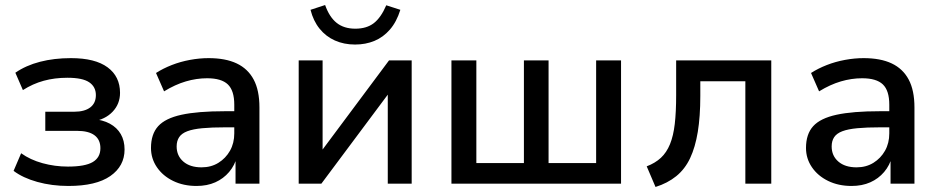

<svg xmlns="http://www.w3.org/2000/svg" viewBox="-20 -730 3731 763"><path d="M252 9Q186 9 128.5 -7Q71 -23 34 -51L64 -121Q100 -95 149 -81.5Q198 -68 250 -68Q318 -68 348.5 -86Q379 -104 379 -141Q379 -175 355.5 -192.5Q332 -210 286 -210H160V-286H275Q316 -286 338.5 -303Q361 -320 361 -352Q361 -385 334.5 -403Q308 -421 248 -421Q197 -421 153.5 -409Q110 -397 71 -372L41 -441Q83 -470 139 -484.5Q195 -499 262 -499Q358 -499 407.5 -462.5Q457 -426 457 -361Q457 -317 427.5 -286Q398 -255 348 -247V-257Q388 -254 416.5 -238.5Q445 -223 460 -197Q475 -171 475 -136Q475 -70 418.5 -30.5Q362 9 252 9Z M761 9Q709 9 668 -11Q627 -31 603.5 -65.5Q580 -100 580 -142Q580 -197 608.5 -228.5Q637 -260 701.5 -274Q766 -288 873 -288H926V-224H875Q821 -224 784 -220.5Q747 -217 724.5 -208.5Q702 -200 692 -185Q682 -170 682 -148Q682 -111 708.5 -88Q735 -65 781 -65Q819 -65 848 -83Q877 -101 894 -131Q911 -161 911 -200V-314Q911 -370 885.5 -394.5Q860 -419 803 -419Q761 -419 718.5 -406.5Q676 -394 632 -367L600 -440Q628 -458 662.5 -471.5Q697 -485 735 -492Q773 -499 809 -499Q876 -499 920.5 -478Q965 -457 988 -414Q1011 -371 1011 -303V0H916V-108H922Q913 -73 890.5 -46.5Q868 -20 835.5 -5.5Q803 9 761 9Z M1167 0V-490H1262V-109H1242L1526 -490H1616V0H1521V-382H1542L1257 0ZM1391 -553Q1347 -553 1311 -569Q1275 -585 1250 -616Q1225 -647 1214 -691L1272 -710Q1289 -662 1318 -639Q1347 -616 1392 -616Q1437 -616 1465.5 -638Q1494 -660 1515 -709L1571 -691Q1556 -643 1529.5 -612.5Q1503 -582 1468 -567.5Q1433 -553 1391 -553Z M1774 0V-490H1873V-82H2062V-490H2160V-82H2349V-490H2448V0Z M2585 13 2550 -69Q2584 -82 2606.5 -103Q2629 -124 2642.5 -157Q2656 -190 2661.5 -237.5Q2667 -285 2667 -352V-490H3045V0H2942V-407H2763V-349Q2763 -267 2753 -206Q2743 -145 2722.5 -101.5Q2702 -58 2667.5 -30Q2633 -2 2585 13Z M3364 9Q3312 9 3271 -11Q3230 -31 3206.5 -65.5Q3183 -100 3183 -142Q3183 -197 3211.5 -228.5Q3240 -260 3304.5 -274Q3369 -288 3476 -288H3529V-224H3478Q3424 -224 3387 -220.5Q3350 -217 3327.5 -208.5Q3305 -200 3295 -185Q3285 -170 3285 -148Q3285 -111 3311.5 -88Q3338 -65 3384 -65Q3422 -65 3451 -83Q3480 -101 3497 -131Q3514 -161 3514 -200V-314Q3514 -370 3488.5 -394.5Q3463 -419 3406 -419Q3364 -419 3321.5 -406.5Q3279 -394 3235 -367L3203 -440Q3231 -458 3265.5 -471.5Q3300 -485 3338 -492Q3376 -499 3412 -499Q3479 -499 3523.5 -478Q3568 -457 3591 -414Q3614 -371 3614 -303V0H3519V-108H3525Q3516 -73 3493.5 -46.5Q3471 -20 3438.5 -5.5Q3406 9 3364 9Z"/></svg>

Font: Nunito Sans 11pt SemiBold
Style: Regular
Weight: 600
Version: Version 3.101;gftools[0.9.27]